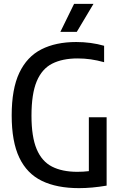

<svg xmlns="http://www.w3.org/2000/svg" viewBox="-20 -967 628 994"><path d="M389 7Q274.5 7 197 -30.5Q119.5 -68 80 -150.8Q40.5 -233.5 40.5 -369.5Q40.5 -506.5 80 -590Q119.5 -673.5 194.2 -711.5Q269 -749.5 374.5 -749.5Q451 -749.5 519 -730V-645Q483 -655 449.8 -659.8Q416.5 -664.5 382 -664.5Q303.5 -664.5 250.2 -637.5Q197 -610.5 170 -545.8Q143 -481 143 -368Q143 -258.5 169.8 -195Q196.5 -131.5 249.2 -104.5Q302 -77.5 380.5 -77.5Q411.5 -77.5 440 -81V-360H532V-6Q455.5 7 389 7ZM292.5 -802 363.5 -947H464L377.5 -802Z"/></svg>

Font: Encode Sans Cnd Md
Style: Regular
Weight: 500
Width: 3
Designer: Multiple Designers
Foundry: Impallari Type
Version: Version 3.002; ttfautohint (v1.8.3) -l 8 -r 50 -G 200 -x 14 